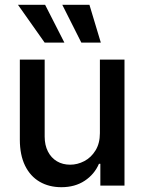

<svg xmlns="http://www.w3.org/2000/svg" viewBox="-20 -781 607 808"><path d="M400.4 -530.3H503.9V0H402.3V-91.8H396.5Q377.4 -47.4 336.4 -20.3Q295.4 6.8 238.3 6.8Q186.5 6.8 147 -16.1Q107.4 -39.1 85.4 -84Q63.5 -128.9 63.5 -193.4V-530.3H168V-206.1Q168 -170.4 181.6 -143.6Q195.3 -116.7 219.5 -102.3Q243.7 -87.9 275.4 -87.9Q305.7 -87.9 334.5 -102.8Q363.3 -117.7 381.8 -147.7Q400.4 -177.7 400.4 -220.7ZM55.7 -760.7H169.9L251 -601.6H168ZM242.2 -760.7H356.4L404.3 -601.6H322.3Z"/></svg>

Font: Pretendard GOV Medium
Style: Regular
Weight: 500
Designer: Base glyphs from Inter by Rasmus Andersson; Hangeul glyphs from Noto Sans CJK(Source Han Sans) by Jang Soo-young and Kan
Foundry: Kil Hyung-jin
Version: Version 1.309